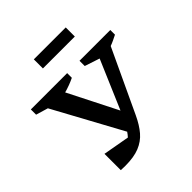

<svg xmlns="http://www.w3.org/2000/svg" viewBox="-191 -823 957 957"><g transform="rotate(-45 288.0 -344.0)"><path d="M198 -629V-693H423V-629ZM114 4V-111L254 -86Q264 -97 272 -109L75 -471L11 -490V-527H267V-494Q232 -477 192 -466L323 -207L433 -464L354 -490V-527H571V-494Q557 -487 543.5 -480.5Q530 -474 516 -469L360 -136Q338 -89 311.5 -58Q285 -27 245.5 -11Q206 5 145 5Q137 5 129.5 4.5Q122 4 114 4Z"/></g></svg>

Font: Piazzolla SC Medium
Style: Regular
Weight: 500
Designer: Juan Pablo del Peral
Foundry: Huerta Tipografica
Version: Version 1.330